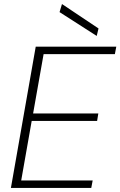

<svg xmlns="http://www.w3.org/2000/svg" viewBox="-20 -931 596 951"><path d="M34 0 157 -700H556L549 -663H196L144 -369H467L461 -332H137L85 -37H439L432 0ZM459 -753 275 -871 287 -911 468 -790Z"/></svg>

Font: DM Sans 18pt ExtraLight
Style: Italic
Weight: 250
Italic angle: -10°
Designer: Colophon Foundry, Jonny Pinhorn
Foundry: Colophon Foundry
Version: Version 4.004;gftools[0.9.30]